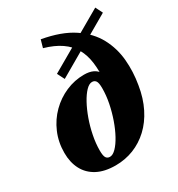

<svg xmlns="http://www.w3.org/2000/svg" viewBox="-175 -832 888 959"><g transform="rotate(-30 269.0 -352.0)"><path d="M395 -375.5H373.5Q378 -435.5 371.8 -483.5Q365.5 -531.5 344.8 -568.2Q324 -605 286 -631.2Q248 -657.5 190 -674L202.5 -718Q312 -698.5 378.8 -653.8Q445.5 -609 478 -548.2Q510.5 -487.5 516.8 -417.2Q523 -347 510.5 -275Q499.5 -206 472.2 -151.8Q445 -97.5 405.2 -60.5Q365.5 -23.5 316.5 -4.2Q267.5 15 212.5 15Q149 15 106.5 -7.8Q64 -30.5 42.5 -71.5Q21 -112.5 21 -167Q21 -229 43.8 -282Q66.5 -335 106 -374.2Q145.5 -413.5 195.8 -435.2Q246 -457 301 -457Q331.5 -457 352 -447.2Q372.5 -437.5 383 -419.2Q393.5 -401 395 -375.5ZM209 -36.5Q226 -36.5 245 -56Q264 -75.5 282 -108.5Q300 -141.5 314.5 -182.8Q329 -224 337.8 -268Q346.5 -312 346.5 -353Q346.5 -384 339 -394.8Q331.5 -405.5 317.5 -405.5Q300.5 -405.5 281.8 -386Q263 -366.5 245 -333.5Q227 -300.5 212.2 -259.2Q197.5 -218 188.8 -174Q180 -130 180 -89Q180 -58 187.5 -47.2Q195 -36.5 209 -36.5ZM207.5 -486.5 186.5 -528 517.5 -719 538 -678Z"/></g></svg>

Font: Newsreader 24pt ExtraBold
Style: Italic
Weight: 800
Italic angle: -17°
Designer: Hugues Gentile
Foundry: Production Type
Version: Version 1.003